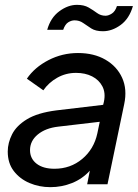

<svg xmlns="http://www.w3.org/2000/svg" viewBox="-20 -761 569 793"><path d="M188 12Q142 12 102 -5Q62 -22 37 -54.5Q12 -87 12 -135Q12 -171 30 -206.5Q48 -242 91.5 -268.5Q135 -295 212 -305L406 -328L409 -340Q417 -377 403 -404Q389 -431 360.5 -445.5Q332 -460 294 -460Q252 -460 216.5 -440Q181 -420 159 -388L91 -436Q123 -483 180 -512.5Q237 -542 302 -542Q368 -542 415.5 -514.5Q463 -487 484.5 -439.5Q506 -392 493 -331L424 0H340L351 -56Q320 -22 277.5 -5Q235 12 188 12ZM104 -141Q104 -106 131 -85Q158 -64 205 -64Q271 -64 319.5 -104.5Q368 -145 382 -210L392 -258L221 -238Q168 -232 136 -205.5Q104 -179 104 -141ZM405 -632Q375 -632 357 -643.5Q339 -655 323.5 -666Q308 -677 288 -677Q275 -677 262 -669Q249 -661 241 -638H175Q189 -688 225 -714.5Q261 -741 298 -741Q327 -741 346 -730Q365 -719 380.5 -707.5Q396 -696 416 -696Q428 -696 442 -705Q456 -714 463 -736H529Q514 -684 478.5 -658Q443 -632 405 -632Z"/></svg>

Font: Plus Jakarta Display
Style: Italic
Weight: 400
Italic angle: -12°
Designer: Gumpita Rahayu
Foundry: Tokotype Studio
Version: Version 1.000